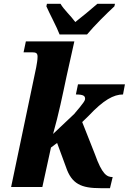

<svg xmlns="http://www.w3.org/2000/svg" viewBox="-20 -976 672 1002"><path d="M291 -796H434C473 -843 537 -906 577 -943L580 -956H488C458 -930 408 -888 373 -861C350 -893 313 -926 296 -956H225L222 -943C237 -908 277 -834 291 -796ZM568 -52C538 -52 513 -65 475 -172L409 -339L442 -371C520 -454 573 -483 622 -483L632 -536H387L376 -483C416 -483 424 -475 424 -461C424 -452 420 -443 367 -381L257 -277C287 -383 306 -477 327 -576L368 -760H115L103 -703H147C168 -703 176 -699 176 -680C176 -661 172 -644 169 -625L38 0H201L246 -206L278 -230L324 -105C354 -15 405 6 504 6H554Z"/></svg>

Font: Noto Serif SemiCondensed Extra
Style: Italic
Weight: 800
Width: 4
Italic angle: -12°
Designer: Monotype Design Team
Foundry: Monotype Imaging Inc.
Version: Version 1.901